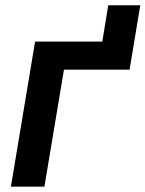

<svg xmlns="http://www.w3.org/2000/svg" viewBox="-20 -702 547 722"><path d="M507.5 -682.2 467.3 -440H220.5L147 0H21L111.9 -545.5H364.7L387.1 -682.2Z"/></svg>

Font: Inter P Semi Bold
Style: Italic
Weight: 600
Italic angle: 9.39999°
Designer: Rasmus Andersson
Foundry: rsms
Version: Version 3.018;git-588b23468